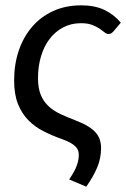

<svg xmlns="http://www.w3.org/2000/svg" viewBox="-20 -534 473 720"><path d="M406.5 -417.5Q402 -412.5 397.8 -409.5Q393.5 -406.5 386.5 -406.5Q379.5 -406.5 372 -412.8Q364.5 -419 353 -426.8Q341.5 -434.5 325 -440.8Q308.5 -447 283.5 -447Q246.5 -447 216.8 -431.2Q187 -415.5 166 -388Q145 -360.5 133.8 -322.8Q122.5 -285 122.5 -241.5Q122.5 -203.5 132.8 -178.5Q143 -153.5 161.8 -136Q180.5 -118.5 206.8 -106.2Q233 -94 264.5 -82Q292 -71.5 310.2 -60.2Q328.5 -49 339.2 -36.5Q350 -24 354.5 -9.8Q359 4.5 359 21.5Q359 59.5 344.5 94Q330 128.5 303.5 166L239.5 139Q245.5 130 252 119.2Q258.5 108.5 263.8 97Q269 85.5 272.2 73Q275.5 60.5 275.5 47.5Q275.5 38.5 273 30.8Q270.5 23 263.5 15.8Q256.5 8.5 244.2 1.5Q232 -5.5 212 -12.5Q175.5 -25.5 143 -42Q110.5 -58.5 86 -83.5Q61.5 -108.5 47.2 -144.5Q33 -180.5 33 -233Q33 -292.5 50.2 -343.8Q67.5 -395 100 -433Q132.5 -471 179.2 -492.5Q226 -514 285 -514Q335 -514 371 -497Q407 -480 433 -449Z"/></svg>

Font: Lato
Style: Italic
Weight: 400
Italic angle: -7°
Designer: Lukasz Dziedzic
Foundry: tyPoland Lukasz Dziedzic
Version: Version 2.007; 2014-02-27